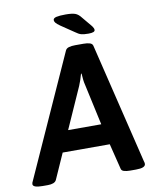

<svg xmlns="http://www.w3.org/2000/svg" viewBox="-115 -943 822 1016"><g transform="rotate(-10 296.0 -434.5)"><path d="M410 -750Q384 -750 370.5 -754Q357 -758 341 -770L270 -818Q253 -830 247 -837.5Q241 -845 241 -852Q241 -863 258 -867Q275 -871 308 -871Q342 -871 359 -865Q376 -859 391 -839L436 -785Q445 -773 445 -764Q445 -750 410 -750ZM31 2Q-21 2 -21 -17Q-21 -24 -15 -35L277 -683Q282 -694 296 -698Q310 -702 330 -702H374Q394 -702 407.5 -698Q421 -694 424 -683L581 -35Q584 -27 584 -20Q584 2 533 2H501Q482 2 468.5 -2Q455 -6 453 -17L419 -154H166L105 -17Q100 -7 88 -2.5Q76 2 59 2ZM215 -266H393L345 -486Q341 -501 339.5 -517Q338 -533 337 -548H334Q330 -533 324.5 -516.5Q319 -500 313 -486Z"/></g></svg>

Font: Asap SemiBold
Style: Italic
Weight: 600
Italic angle: -6°
Designer: Pablo Cosgaya
Foundry: Omnibus-Type
Version: Version 3.001; ttfautohint (v1.8.3)